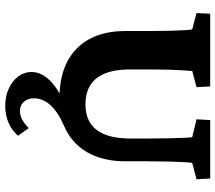

<svg xmlns="http://www.w3.org/2000/svg" viewBox="-65 -548 831 741"><g transform="rotate(90 350.5 -177.5)"><path d="M668.9 -573.2 671.9 -520.5 609.4 -503.9Q607.4 -502 606 -477.1Q604.5 -452.1 603.5 -414.6Q602.5 -377 602.5 -334V-245.1Q602.5 -159.2 567.4 -98.1Q532.2 -37.1 464.8 -8.8Q413.1 13.7 386.2 43Q359.4 72.3 359.4 107.4Q359.4 130.9 373 146Q386.7 161.1 408.2 161.1Q440.4 161.1 474.6 127L503.9 168.9Q459 217.8 388.7 217.8Q351.6 217.8 321.8 204.1Q292 190.4 274.9 167.5Q257.8 144.5 257.8 116.2Q257.8 73.2 301.3 35.6Q344.7 -2 418.9 -24.4L391.6 8.8H362.3Q235.4 8.8 167.5 -58.1Q99.6 -125 99.6 -248V-351.6Q99.6 -390.6 98.6 -424.3Q97.7 -458 96.2 -479.5Q94.7 -501 92.8 -503.9L30.3 -520.5L33.2 -573.2H313.5L316.4 -520.5L253.9 -503.9Q252.9 -492.2 251.5 -469.2Q250 -446.3 249 -416.5Q248 -386.7 248 -351.6V-266.6Q247.1 -91.8 382.8 -91.8Q514.6 -91.8 514.6 -265.6V-334Q514.6 -377 513.7 -415Q512.7 -453.1 511.7 -477.5Q510.7 -502 508.8 -503.9L440.4 -520.5L443.4 -573.2Z"/></g></svg>

Font: Crimson Pro ExtraBold
Style: Regular
Weight: 800
Designer: Jacques Le Bailly
Foundry: Baron von Fonthausen
Version: Version 1.003